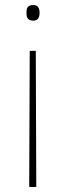

<svg xmlns="http://www.w3.org/2000/svg" viewBox="-20 -556 263 762"><path d="M137 -505C137 -522 132 -536 112 -536C88 -536 85 -522 85 -505C85 -489 88 -474 112 -474C132 -474 137 -489 137 -505ZM98 -354 96 186H124L122 -354Z"/></svg>

Font: Noto Sans Canadian Aboriginal Thin
Style: Regular
Weight: 100
Designer: Monotype Design Team, Typotheque's Kevin King
Foundry: Monotype Imaging Inc.
Version: Version 2.004